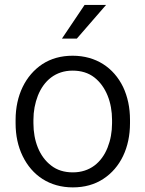

<svg xmlns="http://www.w3.org/2000/svg" viewBox="-20 -770 605 799"><path d="M44.9 -257.3C44.9 -206.1 54.7 -160.6 74.2 -120.6C113.3 -40 186 9.8 283.2 9.8C331.5 9.8 374 -2 409.7 -25.4C481 -71.8 521 -155.3 521 -257.3V-271C521 -322.3 511.2 -367.7 492.2 -408.2C453.1 -488.3 379.9 -538.1 282.2 -538.1C233.9 -538.1 192.4 -526.4 156.7 -503.4C85.9 -456.5 44.9 -373 44.9 -271ZM119.1 -271C119.1 -307.1 125.5 -340.8 137.7 -372.1C162.6 -434.6 211.4 -476.1 282.2 -476.1C317.9 -476.1 348.1 -466.8 372.6 -447.8C421.4 -409.7 446.3 -343.3 446.3 -271V-257.3C446.3 -220.7 439.9 -186.5 427.7 -155.8C402.8 -93.3 354 -52.7 283.2 -52.7C247.6 -52.7 217.3 -62 192.9 -81.1C144 -118.2 119.1 -183.6 119.1 -257.3ZM299.8 -609.4 421.4 -749.5H332L237.8 -609.4Z"/></svg>

Font: Vazirmatn Light
Style: Regular
Weight: 300
Designer: Saber Rastikerdar
Foundry: Saber Rastikerdar
Version: Version 33.003